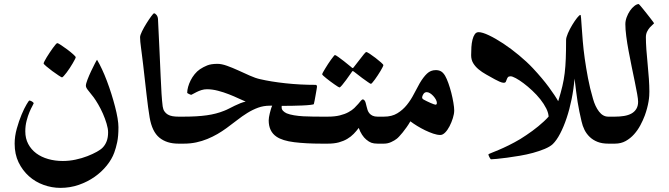

<svg xmlns="http://www.w3.org/2000/svg" viewBox="-20 -704 3281 941"><path d="M560.5 -80.6Q560.5 -36.1 554.4 -7.3Q548.3 21.5 540 43.9Q528.3 76.2 503.2 107.4Q478 138.7 443.6 162.8Q409.2 187 366.5 201.9Q323.7 216.8 276.4 216.8Q233.9 216.8 193.4 202.1Q152.8 187.5 121.6 159.4Q90.3 131.3 71 91.6Q51.8 51.8 51.8 0Q51.8 -36.1 62.3 -73.7Q72.8 -111.3 85.7 -142.1Q98.6 -172.9 110.1 -192.1Q121.6 -211.4 123.5 -211.4Q125.5 -211.4 129.2 -210.2Q132.8 -209 136.2 -207Q139.6 -205.1 142.3 -202.4Q145 -199.7 145 -197.3Q145 -195.8 138.7 -184.6Q132.3 -173.3 124.5 -155Q116.7 -136.7 110.4 -112.3Q104 -87.9 104 -60.1Q104 -25.4 118.4 1.7Q132.8 28.8 157.7 47.4Q182.6 65.9 216.1 75.4Q249.5 85 288.1 85Q318.8 85 350.1 78.4Q381.3 71.8 408.2 61.3Q435.1 50.8 455.1 39.6Q475.1 28.3 483.9 18.6Q496.1 5.9 502.9 -12.2Q509.8 -30.3 509.8 -55.7Q509.8 -73.7 502.4 -98.1Q495.1 -122.6 484.4 -147Q473.6 -171.4 461.2 -192.6Q448.7 -213.9 439 -227.1Q424.3 -246.6 412.6 -260.5Q400.9 -274.4 400.9 -283.7Q400.9 -293.5 408.7 -313.7Q416.5 -334 426.5 -355.2Q436.5 -376.5 445.1 -392.8Q453.6 -409.2 455.6 -411.1Q467.3 -391.6 479.7 -365Q492.2 -338.4 503.9 -307.4Q515.6 -276.4 525.9 -243.9Q536.1 -211.4 543.9 -181.2Q551.8 -150.9 556.2 -124.8Q560.5 -98.6 560.5 -80.6ZM351.1 -423.3Q351.1 -420.9 346.9 -412.8Q342.8 -404.8 336.4 -393.8Q330.1 -382.8 322 -370.6Q314 -358.4 306.4 -348.4Q298.8 -338.4 292.5 -331.5Q286.1 -324.7 283.7 -324.7Q281.7 -324.7 267.1 -334.2Q252.4 -343.8 236.3 -355.7Q220.2 -367.7 207 -378.9Q193.8 -390.1 193.8 -393.1Q193.8 -395.5 198 -404.1Q202.1 -412.6 209 -423.6Q215.8 -434.6 223.9 -446.8Q231.9 -459 239.3 -469Q246.6 -479 252.4 -485.8Q258.3 -492.7 260.7 -492.7Q264.6 -492.7 279.3 -482.9Q293.9 -473.1 310.1 -461.2Q326.2 -449.2 338.6 -438Q351.1 -426.8 351.1 -423.3Z M854 0Q796.9 0 761 -29.5Q725.1 -59.1 713.4 -128.4Q705.6 -174.8 698.2 -240.7Q690.9 -306.6 681.6 -386.7Q678.2 -415.5 675.5 -436Q672.9 -456.5 670.9 -471.9Q668.9 -487.3 667.7 -498.8Q666.5 -510.3 666.5 -521.5Q666.5 -531.2 676 -550.5Q685.5 -569.8 697.8 -589.4Q710 -608.9 720.9 -623.8Q731.9 -638.7 734.9 -638.7Q740.7 -638.7 747.3 -630.4Q753.9 -622.1 754.4 -608.9Q758.8 -517.6 762 -449.5Q765.1 -381.3 767.3 -330.8Q769.5 -280.3 771.7 -244.6Q773.9 -209 777.3 -182.6Q779.3 -168 785.9 -158.2Q792.5 -148.4 802.5 -142.6Q812.5 -136.7 825.7 -134.5Q838.9 -132.3 854 -132.3H876.5Q891.1 -132.3 899.9 -119.6Q908.7 -106.9 908.7 -70.3Q908.7 -30.8 898.9 -15.4Q889.2 0 876.5 0Z M1578.6 0H1554.7Q1479.5 0 1421.9 -7.1Q1364.3 -14.2 1335 -34.2Q1296.9 -60.1 1296.9 -114.3Q1296.9 -120.6 1298.3 -129.6Q1299.8 -138.7 1302.2 -148.7Q1304.7 -158.7 1307.6 -168.7Q1310.5 -178.7 1314 -186H1302.2Q1272 -186 1245.1 -176.3Q1218.3 -166.5 1192.6 -150.6Q1167 -134.8 1141.8 -115Q1116.7 -95.2 1090.3 -76.2Q1068.8 -60.5 1045.7 -47.1Q1022.5 -33.7 996.3 -22.9Q970.2 -12.2 941.7 -6.1Q913.1 0 881.3 0H857.4Q845.2 0 838.1 -7.3Q831.1 -14.6 827.6 -25.4Q824.2 -36.1 823.2 -47.4Q822.3 -58.6 822.3 -66.4Q822.3 -74.2 823.2 -85.2Q824.2 -96.2 827.6 -106.7Q831.1 -117.2 838.1 -124.8Q845.2 -132.3 857.4 -132.3H881.3Q945.8 -132.3 993.2 -138.9Q1040.5 -145.5 1078.6 -161.1Q1090.3 -165.5 1103.5 -172.4Q1116.7 -179.2 1130.6 -186Q1144.5 -192.9 1158.2 -198.2Q1171.9 -203.6 1184.1 -206.1Q1170.4 -211.4 1148.9 -221.7Q1127.4 -231.9 1101.8 -241.9Q1076.2 -252 1048.1 -259.3Q1020 -266.6 994.1 -266.6Q980.5 -266.6 967.3 -262.5Q954.1 -258.3 943.6 -252.9Q933.1 -247.6 925.5 -243.4Q918 -239.3 917.5 -239.3Q916 -239.3 912.6 -240.5Q909.2 -241.7 906 -243.4Q902.8 -245.1 900.1 -246.6Q897.5 -248 897.5 -249.5Q897.5 -262.2 901.9 -278.1Q906.2 -293.9 914.3 -310.1Q922.4 -326.2 934.1 -340.6Q945.8 -355 960 -364.7Q976.1 -375.5 995.4 -383.3Q1014.6 -391.1 1045.9 -391.1Q1065.9 -391.1 1092.5 -381.6Q1119.1 -372.1 1147.5 -359.1Q1175.8 -346.2 1204.1 -333.5Q1232.4 -320.8 1255.4 -315.9Q1307.6 -303.7 1379.2 -295.9Q1450.7 -288.1 1527.3 -288.1Q1530.8 -288.1 1532.2 -285.2Q1533.7 -282.2 1533.7 -279.3Q1533.7 -277.8 1531.7 -265.9Q1529.8 -253.9 1527.1 -239.5Q1524.4 -225.1 1522 -211.4Q1519.5 -197.8 1518.1 -193.8Q1517.6 -191.9 1501.2 -189.9Q1484.9 -188 1461.2 -187Q1437.5 -186 1410.4 -185.5Q1383.3 -185.1 1360.8 -185.1Q1360.4 -183.6 1360.4 -181.2V-176.8Q1360.4 -168 1367.4 -160.6Q1374.5 -153.3 1385.3 -148.4Q1399.4 -142.6 1421.4 -138.9Q1443.4 -135.3 1467.3 -134Q1491.2 -132.8 1514.4 -132.6Q1537.6 -132.3 1554.7 -132.3H1578.6Q1590.8 -132.3 1597.9 -124.8Q1605 -117.2 1608.6 -106.7Q1612.3 -96.2 1613.3 -85.2Q1614.3 -74.2 1614.3 -66.4Q1614.3 -58.6 1613.3 -47.4Q1612.3 -36.1 1608.6 -25.4Q1605 -14.6 1597.9 -7.3Q1590.8 0 1578.6 0Z M1855 0H1830.1Q1812 0 1800 -4.4Q1788.1 -8.8 1774.9 -20Q1764.2 -28.8 1754.4 -43.7Q1744.6 -58.6 1738.3 -77.1Q1726.6 -61.5 1713.4 -47.9Q1700.2 -34.2 1682.1 -23.4Q1664.1 -12.7 1640.9 -6.3Q1617.7 0 1586.9 0H1563Q1550.8 0 1543.7 -4.2Q1536.6 -8.3 1533.2 -17.1Q1529.8 -25.9 1528.8 -38.1Q1527.8 -50.3 1527.8 -66.9Q1527.8 -82.5 1528.8 -94.5Q1529.8 -106.4 1533.2 -114.7Q1536.6 -123 1543.7 -127.7Q1550.8 -132.3 1563 -132.3H1586.9Q1620.6 -132.3 1645.3 -138.4Q1669.9 -144.5 1687.5 -154.1Q1705.1 -163.6 1716.3 -174.3Q1727.5 -185.1 1735.6 -194.6Q1743.7 -204.1 1748.8 -210.4Q1753.9 -216.8 1758.8 -216.8Q1762.7 -216.8 1767.3 -210.9Q1772 -205.1 1776.9 -181.2Q1778.8 -172.9 1781.7 -164.1Q1784.7 -155.3 1790.8 -148.2Q1796.9 -141.1 1806.4 -136.7Q1815.9 -132.3 1830.1 -132.3H1855Q1878.9 -132.3 1884.8 -115.5Q1890.6 -98.6 1890.6 -66.9Q1890.6 -35.2 1884.8 -17.6Q1878.9 0 1855 0ZM1774.9 -449.2Q1778.8 -449.2 1792.5 -440.2Q1806.2 -431.2 1820.8 -419.9Q1835.4 -408.7 1847.2 -398.2Q1858.9 -387.7 1858.9 -384.8Q1858.9 -382.3 1855 -374.5Q1851.1 -366.7 1845 -356.4Q1838.9 -346.2 1831.5 -335Q1824.2 -323.7 1817.4 -314.5Q1810.5 -305.2 1805.2 -299.1Q1799.8 -293 1797.9 -293Q1795.4 -293 1782.7 -302Q1770 -311 1754.9 -321.8L1716.3 -351.6Q1712.4 -355.5 1708 -355.5Q1706.1 -355.5 1703.1 -349.6L1676.3 -312Q1666 -297.9 1656.5 -286.6Q1647 -275.4 1643.6 -275.4Q1642.1 -275.4 1635.5 -279.5Q1628.9 -283.7 1619.1 -290.5Q1609.4 -297.4 1599.1 -304.9Q1588.9 -312.5 1579.8 -319.8Q1570.8 -327.1 1564.9 -332.5Q1559.1 -337.9 1559.1 -339.8Q1559.1 -342.3 1563.2 -350.1Q1567.4 -357.9 1574 -368.4Q1580.6 -378.9 1587.9 -390.6Q1595.2 -402.3 1602.3 -411.6Q1609.4 -420.9 1614.5 -427.5Q1619.6 -434.1 1621.1 -434.1Q1625.5 -434.1 1638.4 -424.6Q1651.4 -415 1665.5 -404.3Q1682.1 -391.6 1701.2 -375.5Q1705.1 -371.1 1708 -370.6Q1710 -370.6 1711.7 -372.1Q1713.4 -373.5 1716.3 -377.9Q1731 -397.5 1743.7 -413.1Q1753.9 -426.8 1763.2 -438Q1772.5 -449.2 1774.9 -449.2Z M2206.1 -162.6Q2206.1 -146 2199.5 -125Q2192.9 -104 2183.3 -85.4Q2173.8 -66.9 2161.9 -54.7Q2149.9 -42.5 2138.2 -42.5Q2122.6 -42.5 2103.3 -49.1Q2084 -55.7 2063.7 -65.4Q2043.5 -75.2 2024.4 -86.9Q2005.4 -98.6 1991.2 -109.4Q1982.9 -94.7 1972.9 -80.6Q1962.9 -66.4 1953.4 -54.7Q1943.8 -43 1936 -34.7Q1928.2 -26.4 1923.8 -23.4Q1914.1 -15.6 1897.2 -7.8Q1880.4 0 1861.8 0H1837.9Q1825.7 0 1818.6 -7.3Q1811.5 -14.6 1808.1 -25.4Q1804.7 -36.1 1803.7 -47.4Q1802.7 -58.6 1802.7 -66.4Q1802.7 -74.2 1803.7 -85.2Q1804.7 -96.2 1808.1 -106.7Q1811.5 -117.2 1818.6 -124.8Q1825.7 -132.3 1837.9 -132.3H1861.8Q1900.4 -132.3 1927.2 -148.7Q1954.1 -165 1974.1 -189.9Q1994.1 -214.8 2008.5 -243.2Q2022.9 -271.5 2036.6 -295.4Q2054.7 -326.2 2072.8 -343.3Q2090.8 -360.4 2115.7 -360.4Q2130.4 -360.4 2141.1 -354.5Q2151.9 -348.6 2161.6 -332.5Q2169.4 -318.8 2177.5 -296.4Q2185.5 -273.9 2191.9 -249Q2198.2 -224.1 2202.1 -200.7Q2206.1 -177.2 2206.1 -162.6ZM2121.1 -199.7Q2121.1 -207 2116.2 -216.1Q2111.3 -225.1 2103.8 -233.4Q2096.2 -241.7 2087.6 -247.1Q2079.1 -252.4 2071.3 -252.4Q2061 -252.4 2054.9 -242.7Q2048.8 -232.9 2048.8 -226.1Q2048.8 -224.1 2050 -221.7Q2051.3 -219.2 2056.6 -215.8Q2063 -211.9 2072 -207.8Q2081.1 -203.6 2089.6 -199.7Q2098.1 -195.8 2105.2 -193.4Q2112.3 -190.9 2114.3 -190.9Q2121.1 -190.9 2121.1 -199.7Z M2732.9 -159.7Q2732.9 -153.8 2731.4 -144Q2730 -134.3 2725.1 -127.4Q2722.7 -123.5 2714.6 -115.5Q2706.5 -107.4 2686.5 -107.4Q2676.3 -107.4 2672.6 -115.5Q2668.9 -123.5 2668.9 -128.9Q2668.9 -148.9 2657.5 -171.9Q2646 -194.8 2628.2 -217.3Q2610.4 -239.7 2588.6 -260Q2566.9 -280.3 2546.1 -295.9Q2525.4 -311.5 2508.1 -320.8Q2490.7 -330.1 2482.4 -330.1Q2472.7 -330.1 2469 -325.2Q2465.3 -320.3 2463.4 -314.2Q2461.4 -308.1 2459 -303.2Q2456.5 -298.3 2448.2 -298.3Q2440.9 -298.3 2427.5 -304.2Q2414.1 -310.1 2405.8 -314.9Q2383.8 -327.1 2362.8 -338.9Q2341.8 -350.6 2325.4 -364.3Q2309.1 -377.9 2299.1 -394.5Q2289.1 -411.1 2289.1 -433.6Q2289.1 -453.1 2290.3 -473.1Q2291.5 -493.2 2295.7 -509.5Q2299.8 -525.9 2306.9 -536.1Q2314 -546.4 2325.7 -546.4Q2343.8 -546.4 2376.2 -531Q2408.7 -515.6 2446.8 -490.5Q2484.9 -465.3 2523.4 -433.3Q2562 -401.4 2592.3 -369.1Q2638.7 -319.3 2669.9 -276.9Q2701.2 -234.4 2716.8 -206.1Q2718.8 -202.1 2721.7 -195.8Q2724.6 -189.5 2727.3 -182.4Q2730 -175.3 2731.4 -169.2Q2732.9 -163.1 2732.9 -159.7Z M2984.4 0H2960.9Q2930.7 0 2908.4 -8.8Q2886.2 -17.6 2870.4 -32.7Q2854.5 -47.9 2844.7 -67.4Q2835 -86.9 2830.1 -109.4Q2824.2 -134.3 2819.6 -157Q2814.9 -179.7 2811 -203.9Q2807.1 -228 2803.7 -255.9Q2800.3 -283.7 2795.9 -318.8Q2791.5 -267.1 2781.5 -217.8Q2771.5 -168.5 2757.1 -125.5Q2742.7 -82.5 2725.3 -49.3Q2708 -16.1 2689 2.4Q2675.3 15.1 2649.4 25.9Q2623.5 36.6 2592.3 45.2Q2561 53.7 2527.8 59.3Q2494.6 64.9 2465.6 68.8Q2436.5 72.8 2415 74.7Q2393.6 76.7 2386.7 76.7Q2385.3 76.7 2383.1 73.7Q2380.9 70.8 2378.9 66.9Q2377 63 2375.2 58.8Q2373.5 54.7 2373.5 52.7Q2373.5 51.3 2387.2 45.9Q2400.9 40.5 2423.1 31.2Q2445.3 22 2473.1 8.3Q2501 -5.4 2529.8 -22.5Q2559.6 -41 2589.4 -62.7Q2619.1 -84.5 2645 -108.4Q2670.9 -132.3 2689.9 -158.4Q2709 -184.6 2717.3 -212.9Q2729 -251 2736.3 -282.2Q2743.7 -313.5 2747.6 -345.9Q2751.5 -378.4 2752.9 -416.7Q2754.4 -455.1 2754.4 -507.8Q2754.4 -520 2763.4 -541Q2772.5 -562 2784.7 -582Q2796.9 -602.1 2808.3 -616.5Q2819.8 -630.9 2824.7 -630.9Q2826.7 -630.9 2827.9 -614.7Q2829.1 -598.6 2831.1 -570.1Q2833 -541.5 2836.2 -502.4Q2839.4 -463.4 2845.7 -418Q2852.1 -372.6 2861.6 -322Q2871.1 -271.5 2886.2 -220.2Q2897 -181.6 2916 -157Q2935.1 -132.3 2960.9 -132.3H2984.4Q2996.6 -132.3 3003.9 -124.8Q3011.2 -117.2 3014.6 -106.7Q3018.1 -96.2 3019 -85.2Q3020 -74.2 3020 -66.4Q3020 -58.6 3019 -47.4Q3018.1 -36.1 3014.6 -25.4Q3011.2 -14.6 3004.2 -7.3Q2997.1 0 2984.4 0Z M3162.6 -255.4Q3162.6 -247.1 3161.9 -234.1Q3161.1 -221.2 3158.4 -205.6Q3155.8 -189.9 3151.1 -172.6Q3146.5 -155.3 3140.1 -137.7Q3131.3 -114.3 3118.4 -90.1Q3105.5 -65.9 3087.6 -45.9Q3069.8 -25.9 3046.6 -12.9Q3023.4 0 2994.1 0H2968.8Q2956.5 0 2949.5 -4.4Q2942.4 -8.8 2939 -17.3Q2935.5 -25.9 2934.6 -38.1Q2933.6 -50.3 2933.6 -66.4Q2933.6 -78.6 2934.6 -90.6Q2935.5 -102.5 2939 -111.6Q2942.4 -120.6 2949.5 -126.5Q2956.5 -132.3 2968.8 -132.3H2994.1Q3018.1 -132.3 3038.8 -135.7Q3059.6 -139.2 3074.7 -147.5Q3089.8 -155.8 3098.6 -170.2Q3107.4 -184.6 3107.4 -205.1Q3107.4 -217.3 3102.8 -243.4Q3098.1 -269.5 3091.1 -303.7Q3084 -337.9 3075.9 -377.2Q3067.9 -416.5 3060.8 -454.3Q3053.7 -492.2 3049.3 -526.4Q3044.9 -560.5 3044.9 -585.4Q3044.9 -602.1 3051.3 -619.4Q3057.6 -636.7 3067.6 -651.4Q3077.6 -666 3089.4 -675Q3101.1 -684.1 3110.8 -684.1Q3111.3 -684.1 3117.2 -677.2Q3123 -670.4 3131.3 -660.4Q3139.6 -650.4 3148.9 -638.4Q3158.2 -626.5 3166.3 -616.2Q3174.3 -606 3179.9 -598.4Q3185.5 -590.8 3185.5 -590.3Q3185.5 -588.9 3179.4 -583.7Q3173.3 -578.6 3165.5 -570.1Q3157.7 -561.5 3151.6 -549.3Q3145.5 -537.1 3145.5 -521.5Q3145.5 -495.6 3147.9 -461.2Q3150.4 -426.8 3154.1 -389.9Q3157.7 -353 3160.2 -317.6Q3162.6 -282.2 3162.6 -255.4Z"/></svg>

Font: Accordance
Style: Bold-Italic
Weight: 700
Italic angle: -11°
Version: Version 1.2 (build January 31, 2020) Miklal Software Solutio